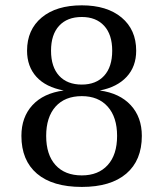

<svg xmlns="http://www.w3.org/2000/svg" viewBox="-20 -699 622 731"><path d="M425.8 -181.6Q425.8 -252.9 390.1 -293Q354.5 -333 291.5 -333Q227.1 -333 191.4 -293Q155.8 -252.9 155.8 -181.6Q155.8 -109.9 191.4 -70.6Q227.1 -31.2 291.5 -31.2Q354.5 -31.2 390.1 -70.6Q425.8 -109.9 425.8 -181.6ZM407.2 -505.9Q407.2 -567.4 376.5 -600.8Q345.7 -634.3 291.5 -634.3Q235.8 -634.3 205.1 -600.8Q174.3 -567.4 174.3 -505.9Q174.3 -444.3 205.1 -410.6Q235.8 -377 291.5 -377Q345.7 -377 376.5 -410.6Q407.2 -444.3 407.2 -505.9ZM359.9 -354.5Q435.5 -344.2 477.8 -298.6Q520 -252.9 520 -181.6Q520 -88.4 460.7 -37.8Q401.4 12.7 291.5 12.7Q180.2 12.7 120.8 -37.8Q61.5 -88.4 61.5 -181.6Q61.5 -252.9 103.5 -298.6Q145.5 -344.2 222.7 -354.5Q154.3 -367.2 118.7 -406.5Q83 -445.8 83 -505.9Q83 -585.9 138.7 -632.3Q194.3 -678.7 291.5 -678.7Q387.2 -678.7 442.9 -632.3Q498.5 -585.9 498.5 -505.9Q498.5 -445.8 462.2 -406.5Q425.8 -367.2 359.9 -354.5Z"/></svg>

Font: KhunPaOh
Style: Regular
Weight: 400
Designer: Khon Soe Zaw Thu
Version: Version 1.00 July 11, 2016, initial release